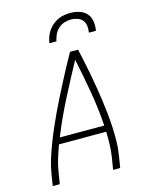

<svg xmlns="http://www.w3.org/2000/svg" viewBox="-138 -1041 876 1127"><g transform="rotate(-15 300.0 -477.5)"><path d="M39 0 51 -74Q58 -117 71.5 -159.5Q85 -202 101 -244Q117 -286 135 -327.5Q153 -369 172.5 -410.5Q192 -452 212.5 -492.5Q233 -533 254 -573.5Q275 -614 296.5 -654.5Q318 -695 341 -735H390Q399 -695 407.5 -654.5Q416 -614 423.5 -573.5Q431 -533 438 -492Q445 -451 450.5 -410Q456 -369 460.5 -327.5Q465 -286 467 -244Q469 -202 468.5 -159Q468 -116 461 -74L449 0H406L418 -74Q424 -112 425 -150.5Q426 -189 425 -227H138Q124 -189 112 -150.5Q100 -112 94 -74L82 0ZM423 -265Q416 -371 398 -475Q380 -579 358 -682Q302 -579 249 -475.5Q196 -372 153 -265ZM237 -815Q240 -834 246.5 -852.5Q253 -871 264.5 -888Q276 -905 292 -918.5Q308 -932 326 -940.5Q344 -949 363.5 -952Q383 -955 402 -955Q430 -955 456.5 -946.5Q483 -938 500 -918.5Q517 -899 521 -871Q525 -843 520 -815H477Q481 -835 478.5 -855Q476 -875 464.5 -889.5Q453 -904 434 -910.5Q415 -917 396 -917Q375 -917 354.5 -910.5Q334 -904 318 -889.5Q302 -875 293 -855.5Q284 -836 280 -815Z"/></g></svg>

Font: Iosevka Curly XLtExObl
Style: Regular
Weight: 200
Width: 7
Italic angle: -9°
Monospace: yes
Designer: Belleve Invis
Foundry: Belleve Invis
Version: Version 11.0.1; ttfautohint (v1.8.3)